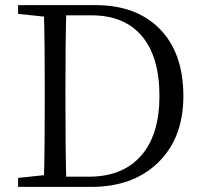

<svg xmlns="http://www.w3.org/2000/svg" viewBox="-20 -732 794 752"><path d="M50.8 0V-35.2L152.3 -45.9Q155.3 -138.7 155.3 -345.7V-380.9Q155.3 -573.2 152.3 -667L50.8 -677.7V-711.9H354.5Q512.7 -711.9 604.5 -620.1Q698.2 -525.4 698.2 -355.5Q698.2 -189.5 596.7 -92.8Q499 0 336.9 0ZM239.3 -40H328.1Q461.9 -40 534.2 -124Q604.5 -206.1 604.5 -355.5Q604.5 -509.8 535.6 -590.8Q466.8 -671.9 338.9 -671.9H239.3Q236.3 -578.1 236.3 -380.9V-345.7Q236.3 -136.7 239.3 -40Z"/></svg>

Font: Bpmf GenYo Min R
Style: R
Weight: 400
Foundry: But Ko
Version: Version 1.320